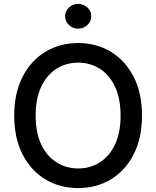

<svg xmlns="http://www.w3.org/2000/svg" viewBox="-20 -959 805 989"><path d="M382.8 9.8Q288.1 9.8 213.6 -35.2Q139.2 -80.1 96.2 -163.8Q53.2 -247.6 53.2 -363.3Q53.2 -479.5 96.2 -563.2Q139.2 -647 213.6 -692.1Q288.1 -737.3 382.8 -737.3Q477.1 -737.3 551.3 -692.1Q625.5 -647 668.5 -563.2Q711.4 -479.5 711.4 -363.3Q711.4 -247.6 668.5 -163.8Q625.5 -80.1 551.3 -35.2Q477.1 9.8 382.8 9.8ZM382.8 -91.3Q444.8 -91.3 494.1 -122.6Q543.5 -153.8 572.3 -214.6Q601.1 -275.4 601.1 -363.3Q601.1 -452.1 572.3 -512.9Q543.5 -573.7 494.1 -605Q444.8 -636.2 382.8 -636.2Q320.3 -636.2 270.8 -604.7Q221.2 -573.2 192.4 -512.5Q163.6 -451.7 163.6 -363.3Q163.6 -275.4 192.4 -214.8Q221.2 -154.3 270.8 -122.8Q320.3 -91.3 382.8 -91.3ZM382.3 -811.5Q355 -811.5 335.2 -830.3Q315.4 -849.1 315.4 -875Q315.4 -901.9 335.2 -920.4Q355 -939 382.3 -939Q410.2 -939 430.2 -920.4Q450.2 -901.9 450.2 -875Q450.2 -849.1 430.2 -830.3Q410.2 -811.5 382.3 -811.5Z"/></svg>

Font: Inter 16pt Medium
Style: Regular
Weight: 500
Version: Version 4.001;git-66647c0bb